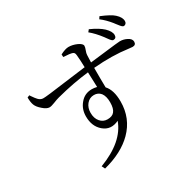

<svg xmlns="http://www.w3.org/2000/svg" viewBox="-189 -1007 1257 1258"><g transform="rotate(-30 439.0 -377.5)"><path d="M254 64 242 40Q434 -33 482 -166Q416 -134 365 -177Q316 -218 316 -294Q316 -349 349 -388Q383 -430 438 -430Q456 -430 476 -425Q476 -434 475 -457Q473 -509 472 -538Q355 -525 225 -491Q206 -486 180 -475.5Q154 -465 140 -465Q119 -465 91 -490Q64 -513 55.5 -535Q47 -557 47 -593L64 -600Q66 -597 69 -592Q88 -564 98 -554Q114 -537 134 -537Q154 -536 307 -557Q424 -573 470 -578Q469 -627 465 -670Q464 -684 459.5 -690Q455 -696 444 -699Q432 -703 391 -705Q385 -706 382 -706L381 -726Q420 -746 444 -746Q474 -746 506 -732Q539 -717 539 -700Q539 -689 531.5 -670Q524 -651 524 -639Q523 -632 523 -612Q522 -594 522 -584Q563 -589 625 -596Q740 -610 754 -610Q782 -610 807 -597Q835 -583 835 -561Q835 -536 809 -536Q802 -536 779 -539Q664 -555 522 -543Q522 -520 522 -471Q523 -419 523 -395Q562 -353 562 -266Q562 -139 475 -52Q395 28 254 64ZM430 -207Q466 -207 482 -227Q500 -248 500 -296Q500 -342 481 -367Q462 -390 431 -390Q397 -390 375 -363Q354 -337 354 -299Q354 -258 375.5 -232.5Q397 -207 430 -207ZM722 -638Q712 -638 693 -666Q685 -678 680 -684Q642 -734 605 -764L618 -780Q681 -752 713 -722Q746 -690 746 -663Q746 -638 722 -638ZM827 -683Q817 -683 798 -709Q789 -721 783 -728L782 -730Q746 -775 710 -802L721 -819Q794 -789 818 -766Q850 -737 850 -708Q850 -697 843.5 -690Q837 -683 827 -683Z"/></g></svg>

Font: GenRyuMin TW R
Style: Regular
Weight: 400
Version: Version 1.501;PS 1;hotconv 16.6.51;makeotf.lib2.5.65220